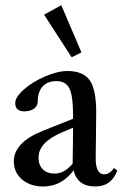

<svg xmlns="http://www.w3.org/2000/svg" viewBox="-20 -693 471 725"><path d="M250.5 -476.6 146.5 -637.7 211.4 -673.3 287.6 -495.1ZM143.6 11.2Q94.7 11.2 63.5 -15.1Q32.2 -41.5 32.2 -83.5Q32.2 -155.8 144.5 -200.2L255.9 -244.6V-259.8Q255.9 -331.1 242.2 -358.9Q228.5 -386.7 192.9 -386.7Q159.7 -386.7 141.1 -366.7Q122.6 -346.7 122.6 -310.1Q122.6 -293 108.4 -282.7Q94.2 -272.5 71.3 -272.5Q37.6 -272.5 37.6 -303.7Q37.6 -326.7 70.6 -355.5Q103.5 -384.3 150.4 -404.5Q197.3 -424.8 234.4 -424.8Q294.4 -424.8 318.8 -389.9Q343.3 -355 343.3 -268.6Q343.3 -235.8 342.3 -176.5Q341.3 -117.2 341.3 -98.1Q340.8 -34.7 373 -34.7Q394 -34.7 410.2 -58.6L422.9 -49.3Q400.9 11.2 339.4 11.2Q272.9 11.2 257.8 -49.8Q212.4 11.2 143.6 11.2ZM125.5 -97.2Q125.5 -69.8 141.8 -53.7Q158.2 -37.6 185.5 -37.6Q222.2 -36.6 254.4 -75.2Q253.9 -81.1 254.4 -87.4Q254.9 -107.9 255.4 -149.2Q255.9 -190.4 255.9 -210.9L218.8 -195.3Q170.4 -174.8 147.9 -151.1Q125.5 -127.4 125.5 -97.2Z"/></svg>

Font: Elstob 18pt Medium
Style: Regular
Weight: 500
Designer: Peter S. Baker
Version: Version 1.015